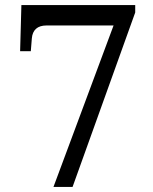

<svg xmlns="http://www.w3.org/2000/svg" viewBox="-20 -734 599 754"><path d="M190 0 426 -634H163Q136 -634 121.5 -621Q107 -608 105 -583L101 -533H59L64 -714H511V-685L265 0Z"/></svg>

Font: Noto Serif Bengali
Style: Regular
Weight: 400
Designer: Juan Bruce, Universal Thirst, Indian Type Foundry and the Monotype Design Team.
Foundry: Monotype Imaging Inc.
Version: Version 2.003